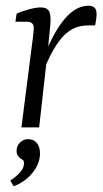

<svg xmlns="http://www.w3.org/2000/svg" viewBox="-20 -446 361 672"><path d="M55 0 92 -290Q94 -302 96 -321Q98 -340 98 -349Q98 -360 91.5 -365Q85 -370 76 -370H34L38 -398Q52 -405 78.5 -412.5Q105 -420 122 -420Q147 -420 153 -404Q159 -388 156 -358L148 -276L117 0ZM133 -246Q168 -335 207 -380.5Q246 -426 290 -426Q304 -426 311 -419Q318 -412 318 -398Q318 -388 316.5 -378Q315 -368 313 -357H288Q238 -357 203.5 -321.5Q169 -286 138 -212ZM28 206 16 186Q36 173 50 157.5Q64 142 64 125Q64 118 61.5 115.5Q59 113 54 110Q47 106 42.5 99Q38 92 38 82Q38 65 50 53Q62 41 78 41Q98 41 109 54.5Q120 68 120 91Q120 126 94.5 158Q69 190 28 206Z"/></svg>

Font: Rasa Light
Style: Italic
Weight: 300
Italic angle: -7.10001°
Designer: Anna Giedrys (Yrsa+Rasa design), David Brezina (Yrsa art-direction, Rasa art-direction, design)
Foundry: Rosetta Type Foundry
Version: Version 2.004